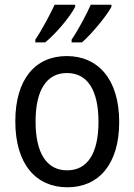

<svg xmlns="http://www.w3.org/2000/svg" viewBox="-20 -785 570 815"><path d="M284 -617V-605H328C368 -640 431 -715 453 -756V-765H365C351 -731 313 -659 284 -617ZM130 -617V-605H172C220 -645 277 -713 299 -756V-765H212C195 -729 160 -661 130 -617ZM266 10C399 10 486 -88 486 -267C486 -449 396 -547 263 -547C130 -547 45 -449 45 -270C45 -88 133 10 266 10ZM265 -62C178 -62 131 -135 131 -269C131 -403 178 -475 264 -475C351 -475 398 -403 398 -268C398 -135 352 -62 265 -62Z"/></svg>

Font: Noto Sans Mono Condensed
Style: Regular
Weight: 400
Width: 3
Designer: Monotype Design Team
Foundry: Monotype Imaging Inc.
Version: Version 2.014